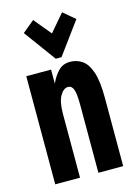

<svg xmlns="http://www.w3.org/2000/svg" viewBox="-108 -750 566 808"><g transform="rotate(-15 175.0 -346.0)"><path d="M30 0V-471H138V-410Q152 -441 172 -461.5Q192 -482 223 -482Q252 -482 275.5 -466Q299 -450 312.5 -410Q326 -370 326 -297V0H218V-296Q218 -344 211 -363Q204 -382 188 -382Q168 -382 153 -356Q138 -330 138 -279V0ZM119 -692 181 -617 245 -692 296 -649 194 -510H169L67 -649Z"/></g></svg>

Font: Inconsolata ExtraCondensed Black
Style: Regular
Weight: 900
Width: 2
Monospace: yes
Designer: Raph Levien, Cyreal, Brenton Simpson
Foundry: Raph Levien, Cyreal, Google
Version: Version 3.001; ttfautohint (v1.8.2.53-6de2)